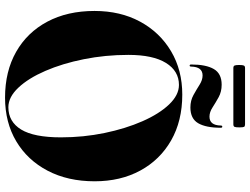

<svg xmlns="http://www.w3.org/2000/svg" viewBox="-138 -868 1015 780"><g transform="rotate(90 370.0 -477.5)"><path d="M364 -710Q470.5 -710 549.8 -664.8Q629 -619.5 672.5 -539.2Q716 -459 716 -354Q716 -245 673 -163Q630 -81 553.5 -35.5Q477 10 376 10Q269.5 10 190.2 -35Q111 -80 67.5 -161.8Q24 -243.5 24 -353.5Q24 -458.5 67.5 -538.8Q111 -619 187.8 -664.5Q264.5 -710 364 -710ZM537.5 -217Q537.5 -308.5 519.8 -394.2Q502 -480 472 -548.2Q442 -616.5 403.8 -656.5Q365.5 -696.5 324.5 -696.5Q268 -696.5 235.2 -643.8Q202.5 -591 202.5 -491Q202.5 -397.5 220 -310.2Q237.5 -223 267.5 -153.8Q297.5 -84.5 335.8 -44Q374 -3.5 415 -3.5Q474 -3.5 505.8 -55.5Q537.5 -107.5 537.5 -217ZM416 -743Q388 -743 365.5 -755.5Q343 -768 323.8 -780.2Q304.5 -792.5 286 -792.5Q251 -792.5 250 -746Q250 -740 246 -740Q241.5 -740 241.5 -746Q241.5 -806.5 260 -838.2Q278.5 -870 323.5 -870Q352 -870 374.2 -857.8Q396.5 -845.5 415.8 -833Q435 -820.5 453.5 -820.5Q488.5 -820.5 489.5 -866.5Q489.5 -872.5 494 -872.5Q498.5 -872.5 498.5 -866.5Q498.5 -806 480 -774.5Q461.5 -743 416 -743ZM243.5 -941Q243.5 -955.5 245.8 -960.2Q248 -965 256 -965H484.5Q492.5 -965 494.8 -961Q497 -957 497 -941.5Q497 -927 494.8 -922.2Q492.5 -917.5 484.5 -917.5H256Q248 -917.5 245.8 -922.2Q243.5 -927 243.5 -941Z"/></g></svg>

Font: Fraunces 144pt
Style: Bold
Weight: 700
Version: Version 1.000;[b76b70a41]